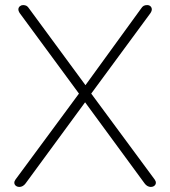

<svg xmlns="http://www.w3.org/2000/svg" viewBox="-20 -731 671 757"><path d="M57 6Q48 6 42.5 1.5Q37 -3 36.5 -9.5Q36 -16 41 -23L295 -367V-357L58 -679Q52 -688 52.5 -695Q53 -702 58.5 -706.5Q64 -711 71 -711Q79 -711 84.5 -708Q90 -705 95 -697L323 -387H311L536 -697Q541 -705 546.5 -708Q552 -711 560 -711Q568 -711 573 -706.5Q578 -702 578.5 -695Q579 -688 573 -679L336 -357V-367L590 -23Q595 -16 594.5 -9.5Q594 -3 588.5 1.5Q583 6 574 6Q568 6 561.5 2.5Q555 -1 550 -8L305 -342H326L81 -8Q76 -1 69.5 2.5Q63 6 57 6Z"/></svg>

Font: Nunito ExtraLight ExtraLight
Style: Regular
Weight: 250
Version: Version 3.602